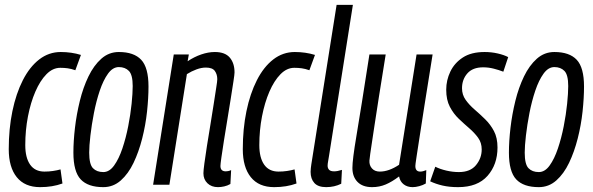

<svg xmlns="http://www.w3.org/2000/svg" viewBox="-20 -760 2442 790"><path d="M145 10Q82 10 49 -31Q16 -72 16 -146Q16 -230 31 -302.5Q46 -375 74 -430Q102 -485 141.5 -515.5Q181 -546 230 -546Q274 -546 313 -534L290 -471Q273 -477 258.5 -479Q244 -481 228 -481Q197 -481 171 -454.5Q145 -428 125.5 -383Q106 -338 95 -281Q84 -224 84 -163Q84 -111 104 -82.5Q124 -54 163 -54Q181 -54 198 -56.5Q215 -59 229 -63L237 -5Q196 10 145 10Z M405 10Q342 10 312 -22Q282 -54 282 -132Q282 -179 288.5 -234.5Q295 -290 308.5 -345Q322 -400 344 -445.5Q366 -491 397 -518.5Q428 -546 469 -546Q531 -546 561 -514Q591 -482 591 -404Q591 -357 585 -301Q579 -245 565 -190Q551 -135 529.5 -90Q508 -45 477 -17.5Q446 10 405 10ZM405 -52Q430 -52 449.5 -79Q469 -106 483.5 -149Q498 -192 507.5 -240.5Q517 -289 521.5 -333Q526 -377 526 -406Q526 -452 510.5 -468Q495 -484 469 -484Q444 -484 424.5 -457Q405 -430 390.5 -387Q376 -344 366.5 -295Q357 -246 352 -202.5Q347 -159 347 -132Q347 -84 362.5 -68Q378 -52 405 -52Z M695 -536H757L752 -508Q779 -526 808 -536Q837 -546 864 -546Q906 -546 925.5 -523Q945 -500 945 -462Q945 -454 940.5 -425Q936 -396 929.5 -354.5Q923 -313 915.5 -268Q908 -223 901.5 -182Q895 -141 891 -112.5Q887 -84 887 -77Q887 -55 909 -55Q913 -55 918.5 -56Q924 -57 931 -60L928 -3Q916 4 902.5 7Q889 10 877 10Q850 10 833.5 -6Q817 -22 817 -47Q817 -58 821 -88Q825 -118 831.5 -159.5Q838 -201 845.5 -245.5Q853 -290 859 -330Q865 -370 869.5 -398Q874 -426 874 -434Q874 -454 864 -468Q854 -482 827 -482Q809 -482 788.5 -474.5Q768 -467 749 -455L677 0H610Z M1108 10Q1045 10 1012 -31Q979 -72 979 -146Q979 -230 994 -302.5Q1009 -375 1037 -430Q1065 -485 1104.5 -515.5Q1144 -546 1193 -546Q1237 -546 1276 -534L1253 -471Q1236 -477 1221.5 -479Q1207 -481 1191 -481Q1160 -481 1134 -454.5Q1108 -428 1088.5 -383Q1069 -338 1058 -281Q1047 -224 1047 -163Q1047 -111 1067 -82.5Q1087 -54 1126 -54Q1144 -54 1161 -56.5Q1178 -59 1192 -63L1200 -5Q1159 10 1108 10Z M1365 -740H1432L1334 -120Q1332 -106 1330 -96Q1328 -86 1328 -78Q1328 -68 1334 -61.5Q1340 -55 1355 -55Q1368 -55 1387 -61L1384 -4Q1356 10 1322 10Q1289 10 1273.5 -7Q1258 -24 1258 -53Q1258 -60 1259 -68.5Q1260 -77 1261 -84Z M1511 10Q1472 10 1451 -11.5Q1430 -33 1430 -69Q1430 -86 1434 -118Q1438 -150 1447 -203.5Q1456 -257 1469 -338.5Q1482 -420 1500 -536H1567Q1550 -432 1539 -361Q1528 -290 1521 -244.5Q1514 -199 1510 -171.5Q1506 -144 1503.5 -128Q1501 -112 1500 -99Q1499 -80 1510.5 -67Q1522 -54 1543 -54Q1580 -54 1622 -82L1694 -536H1760Q1739 -407 1726 -323Q1713 -239 1705.5 -190.5Q1698 -142 1694.5 -119Q1691 -96 1690 -88Q1689 -80 1689 -77Q1689 -54 1709 -54Q1720 -54 1734 -60L1732 -5Q1720 2 1705 6Q1690 10 1678 10Q1656 10 1641 -1.5Q1626 -13 1622 -34Q1593 -12 1567 -1Q1541 10 1511 10Z M1750 -14 1771 -74Q1791 -64 1817 -58Q1843 -52 1868 -52Q1915 -52 1938.5 -80.5Q1962 -109 1962 -145Q1962 -173 1947 -193.5Q1932 -214 1910.5 -232.5Q1889 -251 1867.5 -271.5Q1846 -292 1831 -320.5Q1816 -349 1816 -391Q1816 -430 1833 -465.5Q1850 -501 1884.5 -523.5Q1919 -546 1974 -546Q2002 -546 2028 -540Q2054 -534 2071 -525L2051 -465Q2033 -472 2011.5 -477.5Q1990 -483 1968 -483Q1925 -483 1903 -458Q1881 -433 1881 -397Q1881 -370 1896 -349Q1911 -328 1932.5 -309.5Q1954 -291 1976 -269.5Q1998 -248 2012.5 -220.5Q2027 -193 2027 -153Q2027 -83 1986 -36.5Q1945 10 1865 10Q1829 10 1801 3.5Q1773 -3 1750 -14Z M2197 10Q2134 10 2104 -22Q2074 -54 2074 -132Q2074 -179 2080.5 -234.5Q2087 -290 2100.5 -345Q2114 -400 2136 -445.5Q2158 -491 2189 -518.5Q2220 -546 2261 -546Q2323 -546 2353 -514Q2383 -482 2383 -404Q2383 -357 2377 -301Q2371 -245 2357 -190Q2343 -135 2321.5 -90Q2300 -45 2269 -17.5Q2238 10 2197 10ZM2197 -52Q2222 -52 2241.5 -79Q2261 -106 2275.5 -149Q2290 -192 2299.5 -240.5Q2309 -289 2313.5 -333Q2318 -377 2318 -406Q2318 -452 2302.5 -468Q2287 -484 2261 -484Q2236 -484 2216.5 -457Q2197 -430 2182.5 -387Q2168 -344 2158.5 -295Q2149 -246 2144 -202.5Q2139 -159 2139 -132Q2139 -84 2154.5 -68Q2170 -52 2197 -52Z"/></svg>

Font: Georama Condensed
Style: Italic
Weight: 400
Width: 3
Italic angle: -9°
Designer: Jean-Baptiste Levee
Foundry: Production Type
Version: Version 1.000